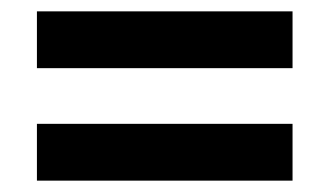

<svg xmlns="http://www.w3.org/2000/svg" viewBox="-20 -429 580 338"><path d="M495 -409V-309H45V-409ZM495 -211V-111H45V-211Z"/></svg>

Font: Gemunu Libre ExtraBold
Style: Regular
Weight: 800
Designer: Puspanada Ekanayake, Sola Matas, Pathum Egodawatta, Kosala Senevirathne
Foundry: mooniak
Version: Version 1.100